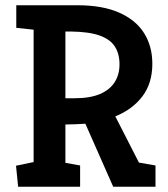

<svg xmlns="http://www.w3.org/2000/svg" viewBox="-20 -711 641 731"><path d="M49 0 41 -80 108 -94V-598L42 -605V-691H275Q370 -691 433.5 -663Q497 -635 528.5 -585Q560 -535 560 -468Q560 -394 522 -344Q484 -294 419 -268L509 -92L572 -81V0H411L305 -240Q287 -239 268.5 -238Q250 -237 229 -237V-91L285 -81V0ZM229 -337H265Q323 -337 360.5 -353Q398 -369 416.5 -398Q435 -427 435 -466Q435 -506 417.5 -533.5Q400 -561 360 -575.5Q320 -590 251 -591H229Z"/></svg>

Font: Kreon Light SemiBold
Style: Regular
Weight: 600
Version: Version 2.002